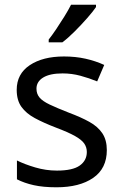

<svg xmlns="http://www.w3.org/2000/svg" viewBox="-20 -786 519 816"><path d="M434 -148Q434 -70 376 -30Q318 10 220 10Q164 10 123.5 1Q83 -8 52 -24V-104Q84 -88 129.5 -74.5Q175 -61 222 -61Q289 -61 319 -82.5Q349 -104 349 -140Q349 -160 338 -176Q327 -192 298.5 -208Q270 -224 217 -244Q165 -264 128 -284Q91 -304 71 -332Q51 -360 51 -404Q51 -472 106.5 -509Q162 -546 252 -546Q301 -546 343.5 -536.5Q386 -527 423 -510L393 -440Q359 -454 322 -464Q285 -474 246 -474Q192 -474 163.5 -456.5Q135 -439 135 -409Q135 -387 148 -371.5Q161 -356 191.5 -341.5Q222 -327 273 -307Q324 -288 360 -268Q396 -248 415 -219.5Q434 -191 434 -148ZM388 -756Q376 -738 351 -709.5Q326 -681 297.5 -652.5Q269 -624 245 -606H187V-618Q202 -637 219.5 -663Q237 -689 254 -716.5Q271 -744 282 -766H388Z"/></svg>

Font: Noto Sans Grantha
Style: Regular
Weight: 400
Designer: Monotype Design Team
Foundry: Monotype Imaging Inc.
Version: Version 2.003; ttfautohint (v1.8.4.7-5d5b)